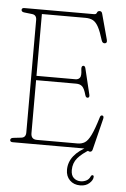

<svg xmlns="http://www.w3.org/2000/svg" viewBox="-60 -761 653 998"><g transform="rotate(5 266.0 -262.0)"><path d="M14 -689.5Q14 -700 28 -700H391.5Q402.5 -700 405.5 -709.2Q408.5 -718.5 419.5 -718.5Q430 -718.5 433 -706L469 -573Q473.5 -555.5 460 -554Q447.5 -552.5 442.5 -568.5Q429 -613.5 416.2 -636.8Q403.5 -660 387.8 -668.5Q372 -677 348.5 -677H121V-354.5H324.5Q339.5 -354.5 347.2 -364.8Q355 -375 350.5 -406Q348 -425 357.5 -427.5Q367.5 -430 371 -415L403 -282Q407 -266.5 397 -264.5Q386.5 -262.5 382.5 -277.5Q373.5 -310.5 362 -321.2Q350.5 -332 330 -332H121V-55.5Q121 -23 152.5 -23H364Q386 -23 402 -33Q418 -43 433.2 -74Q448.5 -105 467.5 -168Q471 -180.5 479.5 -179Q489.5 -177.5 486 -162L445.5 1.5Q442.5 14 432 14Q424.5 14 417.5 7Q410.5 0 404 0H28Q14 0 14 -10.5Q14 -21.5 30.5 -23L70 -27.5Q94 -30 94 -56.5V-643.5Q94 -670 70 -672.5L30.5 -677Q14 -678.5 14 -689.5ZM424.5 -12 433.5 3Q391 28 368.8 54.2Q346.5 80.5 346.5 117.5Q346.5 145 361.2 158.2Q376 171.5 397 171.5Q412 171.5 426 164.8Q440 158 447 142.5Q450 135 456 134.5Q463 134.5 463 143Q462.5 160 444.2 176.5Q426 193 396.5 193Q363 193 342.2 172.2Q321.5 151.5 321.5 118Q321.5 38 424.5 -12Z"/></g></svg>

Font: Fraunces 144pt S100 Thin
Style: Regular
Weight: 100
Version: Version 1.000; ttfautohint (v1.8.3)